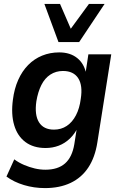

<svg xmlns="http://www.w3.org/2000/svg" viewBox="-20 -772 617 982"><path d="M210 190Q154 190 102.5 174.5Q51 159 13 131L53 43Q76 60 103 71.5Q130 83 157.5 89.5Q185 96 212 96Q276 96 312.5 64Q349 32 360 -34L374 -123L379 -122Q363 -88 337.5 -63.5Q312 -39 280.5 -27Q249 -15 213 -15Q151 -15 110 -45.5Q69 -76 52.5 -132Q36 -188 46 -262Q53 -318 73 -363Q93 -408 124 -439.5Q155 -471 195.5 -487.5Q236 -504 283 -504Q339 -504 375 -475Q411 -446 421 -394L417 -395L432 -494H549L478 -44Q466 33 431.5 85Q397 137 341 163.5Q285 190 210 190ZM256 -109Q293 -109 321.5 -128Q350 -147 368.5 -182.5Q387 -218 393 -266Q404 -335 380 -372Q356 -409 302 -409Q266 -409 237.5 -390.5Q209 -372 191.5 -337Q174 -302 166 -254Q156 -184 179.5 -146.5Q203 -109 256 -109ZM279 -557 207 -752H287L342 -625L435 -752H515L385 -557Z"/></svg>

Font: Nunito Sans 10pt SemiCondensed
Style: Bold Italic
Weight: 700
Width: 4
Italic angle: -9°
Designer: Vernon Adams
Foundry: Vernon Adams
Version: Version 3.101;gftools[0.9.27]